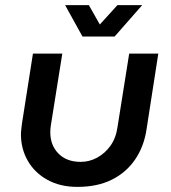

<svg xmlns="http://www.w3.org/2000/svg" viewBox="-20 -720 669 752"><path d="M600 -510 554 -214Q544 -146 509 -95Q474 -44 417.5 -16Q361 12 283 12Q216 12 166 -15.5Q116 -43 89 -90Q62 -137 62 -194Q62 -203 63.5 -214.5Q65 -226 66 -236L109 -510H224L179 -228Q178 -221 177.5 -214.5Q177 -208 177 -202Q177 -151 209 -118.5Q241 -86 296 -86Q330 -86 360.5 -102.5Q391 -119 412.5 -149Q434 -179 440 -221L486 -510ZM303 -577 235 -700H328L371 -624L440 -700H537L429 -577Z"/></svg>

Font: MuseoModerno Thin Medium
Style: Italic
Weight: 500
Italic angle: -9°
Version: Version 1.003